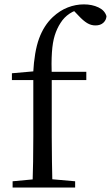

<svg xmlns="http://www.w3.org/2000/svg" viewBox="-20 -836 495 856"><path d="M36.2 0V-27.8L152.1 -38.6H192L315 -27.8V0ZM124.7 0Q126.7 -56.6 127.6 -114.3Q128.5 -171.9 128.5 -228.5V-478.9H33.1V-509.4L158.4 -520.4L127.7 -504.6L127.9 -510.5Q133 -606.3 154.3 -664.5Q175.7 -722.8 215.6 -760.1Q247.2 -789.4 282.3 -802.9Q317.4 -816.5 354.1 -816.5Q390.5 -816.5 418.8 -803.1Q447.1 -789.8 454.7 -763.8Q453.7 -746.4 440.7 -734.5Q427.8 -722.6 405.4 -722.6Q385.9 -722.6 368.4 -733.2Q350.9 -743.8 330.2 -766.1L303 -794.5V-803.5H344.3V-794.7Q315.8 -792.3 290.7 -775.6Q265.6 -759 250 -733.9Q233.8 -709.1 224.1 -678.1Q214.4 -647.1 211.5 -602.5Q208.5 -557.9 210.7 -492.6V-228.5Q210.7 -171.9 211.7 -114.3Q212.7 -56.6 213.9 0ZM170.2 -478.9V-516H364.8V-478.9Z"/></svg>

Font: Early Summer Mincho VF
Style: Regular
Weight: 250
Designer: GuiWonder
Version: Version 1.002